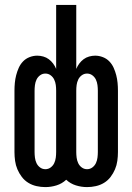

<svg xmlns="http://www.w3.org/2000/svg" viewBox="-20 -755 540 783"><path d="M165 8Q147 8 129 4Q111 0 95.5 -9.5Q80 -19 69 -33.5Q58 -48 51 -64.5Q44 -81 41.5 -99Q39 -117 39 -135V-385Q39 -401 40.5 -417Q42 -433 46 -448.5Q50 -464 56.5 -478.5Q63 -493 74 -504.5Q85 -516 100.5 -522Q116 -528 132 -528Q144 -528 156.5 -524.5Q169 -521 179 -513.5Q189 -506 196.5 -496Q204 -486 209 -474V-735H291V-474Q296 -486 303.5 -496Q311 -506 321 -513.5Q331 -521 343.5 -524.5Q356 -528 368 -528Q384 -528 399.5 -522Q415 -516 426 -504.5Q437 -493 443.5 -478.5Q450 -464 454 -448.5Q458 -433 459.5 -417Q461 -401 461 -385V-135Q461 -117 458.5 -99Q456 -81 449 -64.5Q442 -48 431 -33.5Q420 -19 404.5 -9.5Q389 0 371 4Q353 8 335 8Q312 8 289.5 1Q267 -6 250 -22Q233 -6 210.5 1Q188 8 165 8ZM335 -65Q347 -65 356.5 -72Q366 -79 371 -89.5Q376 -100 377.5 -112Q379 -124 379 -135V-385Q379 -396 377.5 -408Q376 -420 371 -430.5Q366 -441 356.5 -448Q347 -455 335 -455Q323 -455 313.5 -448Q304 -441 299 -430.5Q294 -420 292.5 -408.5Q291 -397 291 -385V-135Q291 -124 292.5 -112Q294 -100 299 -89.5Q304 -79 313.5 -72Q323 -65 335 -65ZM165 -65Q177 -65 186.5 -72Q196 -79 201 -89.5Q206 -100 207.5 -112Q209 -124 209 -135V-385Q209 -397 207.5 -408.5Q206 -420 201 -430.5Q196 -441 186.5 -448Q177 -455 165 -455Q153 -455 143.5 -448Q134 -441 129 -430.5Q124 -420 122.5 -408Q121 -396 121 -385V-135Q121 -124 122.5 -112Q124 -100 129 -89.5Q134 -79 143.5 -72Q153 -65 165 -65Z"/></svg>

Font: Iosevka Custom Medium
Style: Regular
Weight: 500
Monospace: yes
Designer: Belleve Invis
Foundry: Belleve Invis
Version: Version 32.5.0; ttfautohint (v1.8.4)